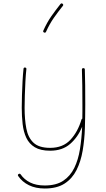

<svg xmlns="http://www.w3.org/2000/svg" viewBox="-20 -875 615 1116"><path d="M126 -482.4Q134.3 -481.4 133.3 -473.1Q129.9 -442.9 127.7 -401.9Q125.5 -360.8 124.3 -320.1Q123 -279.3 123 -248.5Q123 -180.7 133.1 -127.9Q143.1 -75.2 174.8 -45.4Q206.5 -15.6 271.5 -15.6Q345.7 -15.6 389.2 -62.3Q432.6 -108.9 453.6 -180.2Q455.1 -184.1 458.5 -185.5Q459 -205.6 459 -226.1Q459 -246.6 459 -266.6Q459 -321.8 458.3 -377.9Q457.5 -434.1 456.1 -470.2Q456.1 -479 464.4 -479Q473.1 -479 473.1 -470.7Q474.6 -434.1 475.1 -377.9Q475.6 -321.8 475.6 -266.6Q475.6 -199.7 473.4 -130.6Q471.2 -61.5 460.4 1.2Q449.7 64 424.8 113.5Q399.9 163.1 355.5 191.9Q311 220.7 240.2 220.7Q187 220.7 147.9 201.4Q108.9 182.1 85.9 148.4Q81.1 141.1 87.9 136.7Q95.7 131.8 100.1 138.7Q120.6 168.5 155.3 185.8Q189.9 203.1 240.2 203.1Q306.2 203.1 347.4 175.8Q388.7 148.4 411.9 100.8Q435.1 53.2 444.8 -8.3Q454.6 -69.8 457.5 -138.2Q433.1 -78.1 387.9 -38.6Q342.8 1 271.5 1Q215.8 1 182.6 -19Q149.4 -39.1 133.1 -73.7Q116.7 -108.4 111.6 -153.6Q106.4 -198.7 106.4 -248.5Q106.4 -279.8 107.7 -320.8Q108.9 -361.8 111.1 -403.1Q113.3 -444.3 116.7 -475.1Q117.7 -483.4 126 -482.4ZM343.8 -853Q350.6 -847.2 345.2 -840.8Q317.9 -806.6 293.2 -771.7Q268.6 -736.8 247.6 -690.4Q244.1 -682.6 236.3 -686Q228.5 -689.5 231.9 -697.3Q253.4 -745.1 278.8 -781.2Q304.2 -817.4 331.5 -851.6Q337.4 -858.4 343.8 -853Z"/></svg>

Font: Mikhak Thin
Style: Regular
Weight: 100
Designer: Amin Abedi
Version: Version 3.3